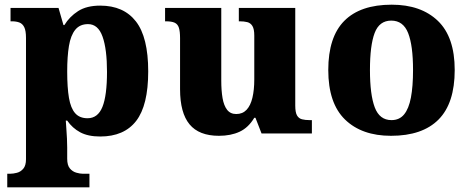

<svg xmlns="http://www.w3.org/2000/svg" viewBox="-20 -570 2006 820"><path d="M11 230V172H24Q36 172 52 168Q68 164 79.5 150.5Q91 137 91 110V-408Q91 -439 83.5 -454Q76 -469 62.5 -474Q49 -479 31 -479H25V-536H230L251 -463H255Q277 -499 313.5 -522.5Q350 -546 408 -546Q508 -546 560.5 -478.5Q613 -411 613 -265Q613 -120 561.5 -53.5Q510 13 408 13Q356 13 322.5 -5Q289 -23 267 -55H261Q262 -39 263.5 -18.5Q265 2 266 22Q267 42 267 60V108Q267 136 278.5 149.5Q290 163 306 167.5Q322 172 333 172H362V230ZM354 -65Q398 -65 417.5 -113.5Q437 -162 437 -263Q437 -360 418 -413.5Q399 -467 356 -467Q321 -467 301.5 -443Q282 -419 274.5 -374Q267 -329 267 -265Q267 -196 274.5 -152Q282 -108 301 -86.5Q320 -65 354 -65Z M915 10Q830 10 789.5 -39Q749 -88 749 -189V-407Q749 -436 744 -451.5Q739 -467 726 -473Q713 -479 688 -479H685V-536H925V-226Q925 -183 930.5 -151Q936 -119 950 -101Q964 -83 989 -83Q1016 -83 1033 -101Q1050 -119 1058 -152.5Q1066 -186 1066 -231V-418Q1066 -446 1058 -459Q1050 -472 1036 -475.5Q1022 -479 1004 -479H1000V-536H1241V-119Q1241 -90 1248.5 -77Q1256 -64 1270 -60.5Q1284 -57 1302 -57H1312V0H1097L1071 -67H1066Q1041 -25 1003.5 -7.5Q966 10 915 10Z M1650 10Q1525 10 1453.5 -59.5Q1382 -129 1382 -271Q1382 -412 1450.5 -481Q1519 -550 1653 -550Q1778 -550 1850 -481Q1922 -412 1922 -271Q1922 -129 1853 -59.5Q1784 10 1650 10ZM1652 -57Q1686 -57 1706 -81.5Q1726 -106 1735 -153.5Q1744 -201 1744 -271Q1744 -376 1723 -429Q1702 -482 1651 -482Q1600 -482 1580 -429Q1560 -376 1560 -271Q1560 -166 1580.5 -111.5Q1601 -57 1652 -57Z"/></svg>

Font: Noto Serif Kannada ExtraBold
Style: Regular
Weight: 800
Version: Version 2.003